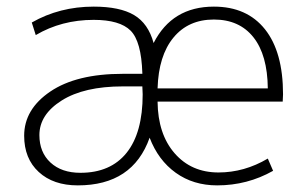

<svg xmlns="http://www.w3.org/2000/svg" viewBox="-20 -550 923 580"><path d="M456 -283H789Q788 -384 745.5 -437.5Q703 -491 626 -491Q549 -491 504 -436.5Q459 -382 456 -283ZM456 -243Q457 -145 507.5 -87Q558 -29 640 -29Q718 -29 789 -71L805 -34Q727 10 636 10Q564 10 511 -28Q458 -66 432 -134Q381 10 215 10Q141 10 97 -30.5Q53 -71 53 -140Q53 -220 132 -273.5Q211 -327 351 -327H410V-329Q407 -425 374.5 -457.5Q342 -490 263 -490Q166 -490 88 -444L76 -482Q160 -530 263 -530Q342 -530 385 -504.5Q428 -479 444 -420Q500 -530 626 -530Q726 -530 780.5 -461.5Q835 -393 835 -265Q835 -262 834.5 -254Q834 -246 834 -243ZM99 -142Q99 -90 132.5 -59Q166 -28 223 -28Q314 -28 362.5 -88.5Q411 -149 411 -265Q411 -266 410.5 -277Q410 -288 410 -289H351Q234 -289 166.5 -246.5Q99 -204 99 -142Z"/></svg>

Font: M PLUS 1p Light
Style: Regular
Weight: 300
Version: Version 1.061